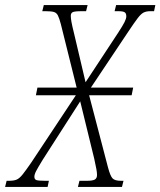

<svg xmlns="http://www.w3.org/2000/svg" viewBox="-67 -734 630 754"><path d="M-47 0 -41 -24H-32Q-13 -24 -2 -28.5Q9 -33 21.5 -48.5Q34 -64 56 -96L231 -360H74L80 -390H234L172 -639Q166 -662 160.5 -673Q155 -684 144.5 -687Q134 -690 113 -690H99L105 -714H277L271 -690H253Q225 -690 218 -686Q211 -682 211 -672Q211 -663 213.5 -648.5Q216 -634 224 -602L269 -411L396 -604Q415 -633 422 -647Q429 -661 429 -670Q429 -681 423 -685.5Q417 -690 398 -690H383L389 -714H543L538 -690H523Q508 -690 497.5 -685Q487 -680 474 -663Q461 -646 437 -610L290 -390H456L450 -360H283L357 -77Q366 -43 375 -33.5Q384 -24 408 -24H418L412 0H239L245 -24H274Q297 -24 305.5 -29Q314 -34 314 -47Q314 -56 311.5 -70Q309 -84 303 -111L248 -336L101 -107Q82 -76 75 -62.5Q68 -49 68 -40Q68 -30 75.5 -27Q83 -24 110 -24H125L120 0Z"/></svg>

Font: Noto Serif ExtraCondensed ExtraLight
Style: Italic
Weight: 200
Width: 2
Italic angle: -12°
Designer: Monotype Design Team
Foundry: Monotype Imaging Inc.
Version: Version 2.014; ttfautohint (v1.8.4.7-5d5b)